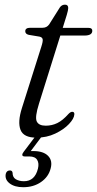

<svg xmlns="http://www.w3.org/2000/svg" viewBox="-20 -566 406 802"><path d="M145 -413 100 -420.5Q85.5 -424 85.5 -435.5Q85.5 -450 106.5 -450H158Q175 -450 185 -463.5L230 -535Q238 -546.5 251.5 -546.5Q265 -546.5 265 -532.5Q265 -524 259 -504L242 -449.5H350.5Q365.5 -449.5 365.5 -437.5Q365.5 -417.5 332.5 -417.5H232L143 -133.5Q125 -76.5 133.5 -58.8Q142 -41 171 -41Q197 -41 219.5 -52Q242 -63 266 -90Q274.5 -99 281.5 -99Q291.5 -99 290.5 -88Q289.5 -70.5 268 -47.8Q246.5 -25 210.8 -8Q175 9 132 9Q78.5 9 65.8 -23.5Q53 -56 71.5 -114.5L152.5 -370.5Q160 -393.5 158.2 -402Q156.5 -410.5 145 -413ZM134.5 -5.5H161.5L108.5 65Q113.5 65 119.5 65Q161 65 180.8 85Q200.5 105 191.5 138Q182.5 173 151.2 194.5Q120 216 77 216Q41 216 20.2 200Q-0.5 184 4 160.5Q7.5 146.5 20.5 146Q31 145.5 32.5 155.5Q32.5 175 46.5 183Q60.5 191 80 191Q125.5 191 138.5 138.5Q144 116 135.2 101.8Q126.5 87.5 102.5 87.5H84Q74 87.5 73.2 81.8Q72.5 76 79 68Z"/></svg>

Font: Fraunces 9pt Light
Style: Italic
Weight: 300
Italic angle: -16°
Version: Version 1.000;[0bf87f6ff]